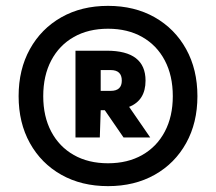

<svg xmlns="http://www.w3.org/2000/svg" viewBox="-20 -769 737 655"><path d="M348.5 -134Q258 -134 189.2 -172.8Q120.5 -211.5 82 -280.8Q43.5 -350 43.5 -441Q43.5 -532 82 -601.5Q120.5 -671 189.2 -710Q258 -749 348.5 -749Q439 -749 507.8 -710Q576.5 -671 615 -601.5Q653.5 -532 653.5 -441Q653.5 -350 615 -280.8Q576.5 -211.5 507.8 -172.8Q439 -134 348.5 -134ZM348.5 -212Q415.5 -212 465.2 -240.2Q515 -268.5 542.2 -320Q569.5 -371.5 569.5 -441Q569.5 -511 542.2 -562.8Q515 -614.5 465.2 -642.8Q415.5 -671 348.5 -671Q281.5 -671 231.8 -642.8Q182 -614.5 154.8 -562.8Q127.5 -511 127.5 -441Q127.5 -371.5 154.8 -320Q182 -268.5 231.8 -240.2Q281.5 -212 348.5 -212ZM237.5 -300V-596H344.5Q476.5 -596 476.5 -494Q476.5 -426.5 420.5 -404.5L492.5 -300H401.5L337.5 -393H323.5L320.5 -300ZM323.5 -459H357.5Q395.5 -459 395.5 -494Q395.5 -530 357.5 -530H323.5Z"/></svg>

Font: Encode Sans Black
Style: Regular
Weight: 900
Designer: Multiple Designers
Foundry: Impallari Type
Version: Version 3.002; ttfautohint (v1.8.3) -l 8 -r 50 -G 200 -x 14 